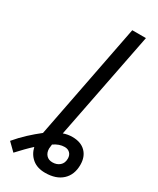

<svg xmlns="http://www.w3.org/2000/svg" viewBox="-358 -795 884 1072"><g transform="rotate(30 84.5 -258.5)"><path d="M157 -725H245L109 -32Q136 -42 166 -42Q221 -42 251.5 -11.5Q282 19 282 71Q282 135 242.5 171.5Q203 208 133 208Q82 208 50.5 182Q19 156 9 113Q-11 131 -32 152.5Q-53 174 -76 199L-125 151Q-93 113 -58.5 81Q-24 49 12 21ZM139 137Q167 137 185.5 121Q204 105 204 76Q204 54 191 41Q178 28 157 28Q122 28 88 52L85 79Q85 105 99.5 121Q114 137 139 137Z"/></g></svg>

Font: Libra Sans Modern
Style: Italic
Weight: 400
Italic angle: -12°
Foundry: Stefan Peev, Context Ltd
Version: Version 1.000